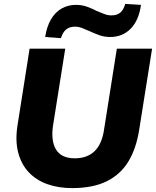

<svg xmlns="http://www.w3.org/2000/svg" viewBox="-20 -955 801 986"><path d="M350 11Q281 11 224 -9Q167 -29 128 -70Q89 -111 73 -173Q57 -235 71 -318L132 -705H315L252 -308Q241 -230 268.5 -186Q296 -142 364 -142Q426 -142 463.5 -176.5Q501 -211 513 -281L580 -705H761L695 -290Q680 -193 639.5 -126Q599 -59 528 -24Q457 11 350 11ZM293 -759 212 -765Q220 -818 241.5 -855Q263 -892 296 -911Q329 -930 370 -930Q401 -930 427 -920.5Q453 -911 476 -899Q496 -891 514.5 -883.5Q533 -876 552 -876Q581 -876 598 -890.5Q615 -905 623 -935L704 -930Q693 -850 651 -807.5Q609 -765 546 -765Q516 -765 489.5 -774.5Q463 -784 440 -795Q420 -804 401.5 -811Q383 -818 365 -818Q337 -818 319.5 -803.5Q302 -789 293 -759Z"/></svg>

Font: Nunito Sans 12pt Black
Style: Italic
Weight: 900
Italic angle: -9°
Designer: Vernon Adams
Foundry: Vernon Adams
Version: Version 3.101;gftools[0.9.27]